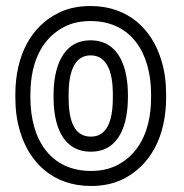

<svg xmlns="http://www.w3.org/2000/svg" viewBox="-20 -583 613 638"><path d="M482 -269V-259C482 -141 436 -67 367 -33C343 -21 315 -15 282 -15C149 -15 81 -118 81 -259V-269C81 -387 127 -461 196 -495C220 -507 248 -513 281 -513C414 -513 482 -410 482 -269ZM31 -269V-259C31 -218 36 -180 47 -145C78 -42 157 35 282 35C321 35 357 28 389 12C478 -32 532 -127 532 -259V-269C532 -310 527 -348 516 -383C485 -486 406 -563 281 -563C242 -563 206 -556 174 -540C85 -496 31 -401 31 -269ZM405 -269C405 -352 379 -449 281 -449C184 -449 158 -351 158 -269V-259C158 -175 183 -79 282 -79C380 -79 405 -176 405 -259ZM355 -269V-259C355 -176 333 -129 282 -129C230 -129 208 -175 208 -259V-269C208 -351 231 -399 281 -399C332 -399 355 -351 355 -269Z"/></svg>

Font: Asimov
Style: NarOu
Weight: 500
Designer: Google
Version: Version 2.000980; 2014